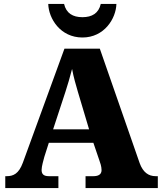

<svg xmlns="http://www.w3.org/2000/svg" viewBox="-20 -963 828 983"><path d="M402 -771C514 -771 574 -868 576 -943H496C485 -895 451 -875 402 -875C353 -875 319 -895 308 -943H227C229 -868 289 -771 402 -771ZM7 0H279V-61H230C202 -61 193 -73 193 -93C193 -112 203 -144 207 -160L230 -232H458L489 -141C492 -133 500 -111 500 -92C500 -67 479 -61 458 -61H418V0H788V-61H777C740 -61 712 -81 695 -128L491 -714H310L97 -130C76 -73 48 -61 14 -61H7ZM252 -301 315 -493C326 -527 338 -567 349 -610C357 -566 369 -527 379 -492L436 -301Z"/></svg>

Font: Noto Serif Thai Black
Style: Regular
Weight: 900
Designer: Monotype Design Team
Foundry: Monotype Imaging Inc.
Version: Version 2.002